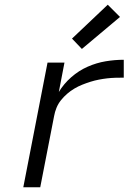

<svg xmlns="http://www.w3.org/2000/svg" viewBox="-20 -796 590 816"><path d="M79 0 182 -530H254L230 -405Q251 -440 283 -468Q315 -496 352.5 -512.5Q390 -529 429 -535.5Q468 -542 506 -542V-466Q488 -466 470.5 -465.5Q453 -465 435.5 -463Q418 -461 400 -457.5Q382 -454 364.5 -448.5Q347 -443 329.5 -436Q312 -429 296 -419.5Q280 -410 265.5 -397.5Q251 -385 239 -370Q227 -355 220 -337.5Q213 -320 210 -303L151 0ZM328 -588 286 -632 438 -776 490 -724Z"/></svg>

Font: Lode
Style: Italic
Weight: 400
Italic angle: -11°
Monospace: yes
Designer: Belleve Invis
Foundry: Belleve Invis
Version: Version 29.2.0; ttfautohint (v1.8.3)